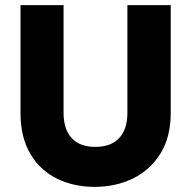

<svg xmlns="http://www.w3.org/2000/svg" viewBox="-20 -722 745 749"><path d="M60 -702H228V-281Q228 -218 259.5 -183.5Q291 -149 352 -149Q413 -149 445 -183.5Q477 -218 477 -281V-702H646V-282Q646 -186 605 -121.5Q564 -57 497 -25Q430 7 349 7Q268 7 202.5 -25Q137 -57 98.5 -121.5Q60 -186 60 -282Z"/></svg>

Font: Parkinsans Light
Style: Bold
Weight: 700
Version: Version 1.000